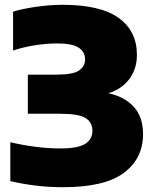

<svg xmlns="http://www.w3.org/2000/svg" viewBox="-20 -770 647 800"><path d="M243 10Q181.5 10 126.2 3Q71 -4 23 -15.5V-177.5Q67.5 -166.5 123 -159Q178.5 -151.5 231 -151.5Q304.5 -151.5 334.8 -170.5Q365 -189.5 365 -225Q365 -260 336.8 -278Q308.5 -296 232 -296H96V-459H214.5Q284 -459 309.2 -476.2Q334.5 -493.5 334.5 -522Q334.5 -554 307.8 -571.5Q281 -589 217.5 -589Q173 -589 123.5 -581Q74 -573 34.5 -559.5V-721.5Q73 -733.5 131 -741.8Q189 -750 241 -750Q398.5 -750 474.5 -695.2Q550.5 -640.5 550.5 -541.5Q550.5 -482.5 518.5 -440.2Q486.5 -398 431.5 -381.5Q498.5 -367.5 537.2 -325.2Q576 -283 576 -211Q576 -109.5 496.2 -49.8Q416.5 10 243 10Z"/></svg>

Font: Encode Sans Semi Expanded Black
Style: Regular
Weight: 900
Width: 6
Designer: Multiple Designers
Foundry: Impallari Type
Version: Version 3.000; ttfautohint (v1.8.3) -l 8 -r 50 -G 200 -x 14 